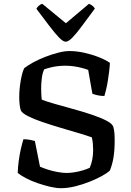

<svg xmlns="http://www.w3.org/2000/svg" viewBox="-20 -988 686 1008"><path d="M300 0Q275 0 243 -7.5Q211 -15 177.5 -26.5Q144 -38 116.5 -52.5Q89 -67 73 -80Q74 -111 78.5 -144.5Q83 -178 90 -208Q97 -238 103 -257Q123 -257 139.5 -253.5Q156 -250 163 -248L190 -113Q208 -105 233 -97Q258 -89 284.5 -84.5Q311 -80 330 -80Q348 -80 370.5 -83.5Q393 -87 414.5 -93.5Q436 -100 451 -107Q459 -124 464 -148.5Q469 -173 469 -200Q469 -215 467.5 -233.5Q466 -252 462 -267Q431 -278 386.5 -291Q342 -304 293.5 -318.5Q245 -333 201 -348Q157 -363 126.5 -378.5Q96 -394 89 -409Q85 -422 83 -440Q81 -458 81 -477Q81 -519 88.5 -563Q96 -607 107 -630Q126 -645 155.5 -661Q185 -677 219 -690Q253 -703 286 -711.5Q319 -720 344 -720Q382 -720 422.5 -711Q463 -702 498.5 -688Q534 -674 557 -658Q556 -637 553 -612.5Q550 -588 546 -563Q542 -538 537 -517.5Q532 -497 528 -484Q509 -484 491.5 -488Q474 -492 465 -496L443 -621Q427 -627 407.5 -632Q388 -637 366.5 -640Q345 -643 323 -643Q305 -643 286 -641Q267 -639 248.5 -634.5Q230 -630 212 -624Q203 -605 199.5 -577.5Q196 -550 196 -522Q196 -504 197 -490Q198 -476 199 -465Q224 -455 268 -442.5Q312 -430 363 -416Q414 -402 460.5 -386.5Q507 -371 539 -354.5Q571 -338 575 -321Q579 -308 580.5 -291Q582 -274 582 -248Q582 -200 576 -162.5Q570 -125 557 -93Q545 -81 517.5 -65.5Q490 -50 453 -35Q416 -20 376 -10Q336 0 300 0ZM325 -769Q311 -769 289 -792Q267 -815 237.5 -854Q208 -893 171 -942Q175 -950 184 -958Q193 -966 202 -968L326 -866L447 -968Q456 -965 465 -958Q474 -951 478 -943Q440 -892 411 -852.5Q382 -813 360.5 -791Q339 -769 325 -769Z"/></svg>

Font: Texturina 12pt Medium
Style: Regular
Weight: 500
Designer: Guillermo Torres Carreño
Foundry: Omnibus-Type
Version: Version 1.002